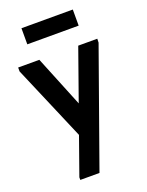

<svg xmlns="http://www.w3.org/2000/svg" viewBox="-164 -733 805 1054"><g transform="rotate(-20 238.5 -206.5)"><path d="M116.8 240H228.8L468.8 -433.8L469.5 -456.5H358.2L116.8 224.7ZM205.8 31.5 271.8 -110 131 -456.5H7.2V-433.8ZM398 -653H98V-559H398Z"/></g></svg>

Font: Tilda Sans VF
Style: Regular
Weight: 400
Designer: ParaType Ltd
Foundry: ParaType Ltd
Version: Version 1.010